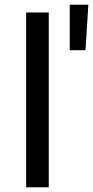

<svg xmlns="http://www.w3.org/2000/svg" viewBox="-20 -795 395 815"><path d="M91 0V-742H187V0ZM276 -582V-775H355L343 -582Z"/></svg>

Font: Montserrat Thin Medium
Style: Regular
Weight: 500
Version: Version 9.000